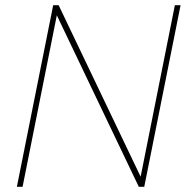

<svg xmlns="http://www.w3.org/2000/svg" viewBox="-20 -720 721 740"><path d="M676 -700 536 0H515L199 -661L67 0H45L185 -700H206L522 -39L654 -700Z"/></svg>

Font: Albert Sans Thin
Style: Italic
Weight: 250
Italic angle: -11.25°
Designer: Andreas Rasmussen
Foundry: a.Foundry
Version: Version 1.025